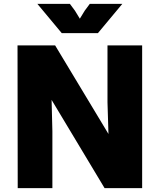

<svg xmlns="http://www.w3.org/2000/svg" viewBox="-20 -966 820 986"><path d="M70 -733 71 0H249V-292L245 -453L517 0H710V-733H532V-441L537 -278L263 -733ZM172 -946 297 -796H483L608 -946H441L415 -911L390 -870L365 -911L339 -946Z"/></svg>

Font: Kreadon Extra Bold
Style: Regular
Weight: 800
Designer: kohakuno
Foundry: StudioGnu
Version: Version 1.000;Glyphs 3.1.2 (3151)